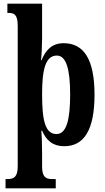

<svg xmlns="http://www.w3.org/2000/svg" viewBox="-20 -780 570 1040"><path d="M10 240H282V190H264C230 190 208 181 208 122V48C208 -3 206 -52 204 -72H208C231 -19 266 12 328 12C434 12 492 -74 492 -267C492 -460 433 -546 325 -546C262 -546 228 -510 205 -454H202C205 -471 208 -534 208 -572V-760H20V-710H26C56 -710 76 -702 76 -640V121C76 180 54 190 20 190H10ZM286 -54C225 -54 208 -127 208 -269C208 -400 225 -479 288 -479C339 -479 360 -404 360 -268C360 -128 339 -54 286 -54Z"/></svg>

Font: Noto Serif Myanmar ExtraCondensed
Style: Bold
Weight: 700
Width: 2
Designer: Ben Mitchell and the Monotype Design Team
Foundry: Monotype Imaging Inc.
Version: Version 2.106